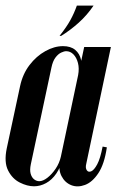

<svg xmlns="http://www.w3.org/2000/svg" viewBox="-32 -664 444 690"><path d="M187.8 -535H182Q207.5 -567.2 221 -591.9Q234.5 -616.5 244.2 -643.8H304.2Q281 -609.5 250.6 -582.2Q220.2 -555 187.8 -535ZM278 -75.5Q274.2 -60.5 279.9 -52.2Q285.5 -44 295.9 -48.4Q306.2 -52.8 317.4 -73.5Q328.5 -94.2 336.8 -137.2L352 -134.5Q343.2 -74.5 321.6 -41.9Q300 -9.2 273.4 0.6Q246.8 10.5 223.9 1.4Q201 -7.8 188.9 -31.5Q176.8 -55.2 184.2 -89.2L270.5 -495H366.5ZM248.8 -394.2Q253.2 -418.2 248.2 -437.6Q243.2 -457 232 -468.5Q220.8 -480 205.8 -480Q198.5 -480 187.8 -475Q177 -470 167.2 -457Q157.5 -444 152.8 -421L78.8 -73.8Q74.5 -53.2 78.1 -39.9Q81.8 -26.5 90.5 -19.6Q99.2 -12.8 109.2 -12.8Q122.2 -12.8 138.1 -25Q154 -37.2 167.8 -57.4Q181.5 -77.5 187 -102ZM194.2 -98Q186.5 -64 170.6 -40.8Q154.8 -17.5 133.6 -6Q112.5 5.5 90.2 5.5Q66 5.5 39.1 -8Q12.2 -21.5 -2.9 -51.4Q-18 -81.2 -7.8 -130.5L40.2 -354.5Q49.5 -398 74 -430.1Q98.5 -462.2 130.9 -480.2Q163.2 -498.2 194.5 -498.2Q222 -498.2 238.2 -484.8Q254.5 -471.2 259.4 -448.5Q264.2 -425.8 258.8 -396.2Z"/></svg>

Font: Emberly Black
Style: Italic
Weight: 900
Italic angle: -12°
Designer: Rajesh Rajput
Foundry: Rajesh Rajput
Version: Version 1.000